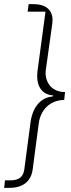

<svg xmlns="http://www.w3.org/2000/svg" viewBox="-49 -743 344 924"><path d="M-29 161H-3C66 161 101 125 108 74L138 -153C147 -211 188 -261 260 -262L264 -300C192 -300 166 -357 171 -403L203 -632C209 -682 185 -723 112 -723H89L84 -687H170L132 -405C121 -324 157 -288 204 -284C211 -284 207 -279 200 -278C152 -273 109 -234 98 -155L68 72C63 108 43 125 0 125H-25Z"/></svg>

Font: United Sans Thin
Style: Italic
Weight: 100
Italic angle: -8°
Designer: Pablo Impallari, Rodrigo Fuenzalida (Modified by Dan O. Williams)
Version: Version 1.000;PS 001.000;hotconv 1.0.88;makeotf.lib2.5.64775